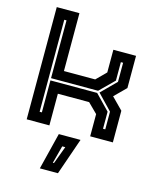

<svg xmlns="http://www.w3.org/2000/svg" viewBox="-138 -796 954 1157"><g transform="rotate(15 339.0 -217.5)"><path d="M70 0V-700H211.5V-339H406.5L466 -398.5V-540H607.5V-339L537 -269L607.5 -197.5V0H466V-138.5L406.5 -197.5H211.5V0ZM133.5 -64H147.5V-263.5H439L529 -170.5V-64H543V-174.5L452 -269.5L543 -360.5V-479.5H529V-364.5L441 -277.5H147.5V-638H133.5ZM223 265 280 36H415.5L336 265ZM290 212H297L338 102H319Z"/></g></svg>

Font: Tourney Expanded Regular
Style: Bold
Weight: 700
Width: 7
Designer: Tyler Finck
Foundry: Etcetera Type Co
Version: Version 1.010; ttfautohint (v1.8.3)